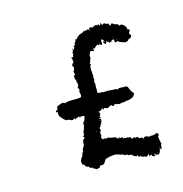

<svg xmlns="http://www.w3.org/2000/svg" viewBox="-88 -637 687 720"><g transform="rotate(-15 255.5 -277.0)"><path d="M113 -262Q116 -256 117 -256L119 -264L120 -270Q121 -272 123 -274Q126 -273 129 -276L135 -278L141 -280Q149 -281 153 -276Q156 -281 181 -281H201Q204 -281 207 -281.5Q210 -282 212.5 -282.5Q215 -283 216 -283Q220 -289 215 -304L217 -310Q218 -313 217 -316Q213 -317 213 -321Q215 -325 217 -326V-335Q218 -340 214 -341Q217 -345 212 -354Q215 -354 215 -357Q214 -353 212 -355Q210 -357 211 -359Q212 -365 211 -369H218L216 -372L215 -375Q213 -383 215 -385L216 -386V-388Q216 -389 218 -389Q217 -393 220 -398Q217 -399 215 -404L216 -408V-412L218 -413H220Q222 -415 222 -416V-426Q221 -430 219 -436H227Q227 -446 231 -447Q226 -450 230 -456L232 -460Q234 -462 230 -464L231 -466L232 -467Q233 -464 235 -460Q237 -467 241 -468Q234 -477 246 -477Q243 -482 247 -487L250 -491Q251 -493 251 -497Q252 -498 254 -498L257 -497Q258 -496 258 -498V-500Q262 -505 268 -509Q270 -511 276 -513Q285 -514 289 -520Q290 -519 293 -519L296 -520Q299 -522 302 -519Q304 -524 308 -522Q311 -520 310 -517Q312 -517 312 -516V-521Q313 -524 312 -525Q315 -528 319 -527Q325 -525 326 -523Q327 -527 334 -529Q342 -531 344 -527Q346 -531 350 -529Q354 -527 352 -522Q356 -524 357 -532Q358 -533 359 -532Q360 -531 361 -528.5Q362 -526 362 -523Q367 -528 370 -528Q373 -528 374 -527L377 -525Q381 -522 386 -524L388 -519L390 -513Q398 -521 399 -521L409 -514Q414 -514 418 -512Q422 -511 424 -504Q430 -511 441 -502Q451 -492 450 -483H454Q458 -482 457 -478Q456 -474 453 -471Q452 -467 453 -464L455 -462L457 -460Q459 -456 452 -449L449 -448H446Q444 -447 442 -443Q433 -437 425 -440L418 -443Q412 -445 410 -445Q405 -451 402 -450L398 -449Q396 -447 393 -449Q391 -451 391 -455V-459L389 -462L386 -460L383 -459Q379 -458 380 -452L377 -454L375 -456L374 -454L372 -451L371 -454L370 -456Q369 -459 365 -457V-463L362 -460L361 -457Q360 -453 356 -452L353 -455L352 -456L350 -458L351 -462L354 -465L351 -469L347 -473Q344 -472 344 -469Q342 -467 344 -462Q345 -452 342 -452Q340 -452 333 -458Q329 -450 326 -458L321 -454L316 -450Q315 -448 313 -446Q310 -445 309 -449Q304 -443 310 -441Q309 -440 307 -437Q306 -441 302 -439Q300 -440 296 -440L291 -437Q292 -433 290 -431Q287 -429 288 -422V-412Q284 -411 284 -402Q280 -399 281 -395Q283 -394 285 -392Q279 -392 279 -376V-370L280 -364V-355Q281 -353 281 -349L280 -344Q279 -337 282 -334Q279 -332 279 -325Q279 -321 281 -315Q280 -312 280 -307V-300Q281 -292 279 -285Q282 -281 286 -281H294Q300 -281 302 -279Q315 -281 318 -280H327L335 -279Q345 -278 351 -279L352 -278L354 -276Q356 -274 356 -275Q360 -280 371 -279L381 -278Q387 -278 389 -279Q393 -278 396 -273L398 -268L400 -263Q404 -254 412 -246Q408 -231 391 -228L387 -227L384 -226Q380 -225 376 -226Q372 -223 356 -223Q348 -219 339 -224Q336 -222 332 -226Q324 -214 317 -226L315 -224L313 -222Q310 -224 303 -217L300 -218L296 -219Q291 -222 289 -221L288 -219L286 -218Q284 -216 282 -216L284 -224L279 -220L275 -216Q270 -213 266 -214Q264 -212 267 -210L270 -207L269 -204L268 -200Q267 -197 264 -196L267 -193V-190L265 -188L263 -190Q262 -190 262 -189L260 -188Q259 -187 260 -186H261Q262 -186 262 -187L264 -188Q268 -185 267 -178Q266 -170 261 -169Q263 -168 263.5 -167Q264 -166 263 -165Q262 -164 258 -163Q261 -157 255 -156L253 -152Q258 -144 253 -140L252 -138L251 -136Q250 -132 253 -126Q248 -118 251 -113Q254 -107 263 -111Q268 -106 276 -111Q278 -109 284 -107L289 -106H294Q308 -104 309 -96L313 -99L317 -103L315 -97Q322 -96 327 -99Q328 -97 328 -92Q337 -95 338 -91Q343 -94 350 -90Q358 -94 359 -84Q361 -82 364 -84L369 -86Q373 -87 375 -81Q378 -86 382 -85Q385 -82 386 -78H398L399 -77L400 -75Q402 -73 404 -73Q406 -79 413 -78L420 -76L426 -73Q428 -77 434 -75H439Q442 -75 444 -77Q451 -74 452 -81Q467 -75 457 -66Q457 -53 461 -46Q458 -43 463 -36Q459 -35 459 -27V-21Q457 -17 455 -15Q455 -19 454 -20L451 -23Q452 -11 442 1Q438 -4 435 0L433 -2L431 -3Q428 -5 426 -8Q424 -6 429 1Q423 3 419 0Q414 -2 416 -8L407 -2V-7L406 -12L402 -8L398 -5Q394 -2 389 -7Q386 -6 379 -8Q374 -12 375 -16Q374 -9 369 -11Q366 -12 364 -19Q361 -15 359 -15Q358 -15 354 -17L347 -22Q340 -29 332 -26Q328 -33 320 -30L316 -32L312 -35Q306 -37 303 -36Q292 -42 281 -42Q277 -42 263 -40L245 -35L241 -28L237 -22Q232 -15 224 -17Q217 -17 216 -10L212 -9L206 -7Q200 -6 199 -10L196 -11L193 -12Q190 -14 190 -17Q187 -16 181 -18Q177 -22 175 -25Q169 -24 166 -28L164 -32L161 -36Q154 -36 155 -42Q152 -50 156 -57L160 -64L165 -70Q164 -75 166 -77L168 -81L171 -84V-89Q171 -92 173 -94L175 -98L177 -101Q180 -106 180 -108V-115Q180 -119 182 -123Q180 -124 183 -127L185 -128L187 -129Q192 -132 185 -139Q191 -140 191 -150V-153L192 -158Q193 -161 198 -166Q194 -166 196 -169L197 -171L199 -173V-189Q204 -191 206 -197L208 -203L210 -209Q208 -214 204 -213H200L197 -214L193 -210Q190 -213 189 -216Q186 -213 182 -212L178 -211L174 -208Q172 -214 171 -213L168 -211L165 -208Q160 -210 159 -208Q158 -211 150 -213L144 -214H139L130 -222L122 -231Q115 -239 117 -253L115 -252L112 -251Q111 -253 113 -262ZM259 -178Q263 -178 264 -179Q262 -181 259 -178ZM441 -10 439 -6Q443 -8 441 -10ZM354 -461H358Q355 -462 354 -465ZM401 -459V-464Q400 -454 403 -454Q402 -455 402 -456Q401 -458 401 -459ZM336 -463V-464L335 -463V-461Q336 -461 336 -463ZM452 -30H451V-29L452 -28H453Q453 -29 452 -30ZM383 -11Q383 -12 385 -14Q382 -14 383 -11ZM404 -73 402 -69Q404 -69 404 -73ZM239 -141V-145L237 -143ZM388 -467V-469Q387 -469 387 -467Q388 -466 388 -467ZM400 -556 401 -555Z"/></g></svg>

Font: Kom-post
Style: Regular
Weight: 400
Designer: @guaschetti
Foundry: guaschetti
Version: Version 1.00 December 6, 2021, initial release